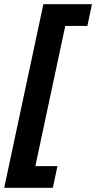

<svg xmlns="http://www.w3.org/2000/svg" viewBox="-38 -734 457 912"><path d="M-18.1 158.2 168 -713.9H398.9L377 -610.8H272L129.9 55.2H234.9L212.9 158.2Z"/></svg>

Font: Open Sans
Style: Bold Italic
Weight: 700
Italic angle: -12°
Designer: Monotype Design Team
Foundry: Monotype Imaging Inc.
Version: Version 3.003; ttfautohint (v1.8.4)